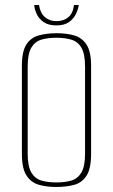

<svg xmlns="http://www.w3.org/2000/svg" viewBox="-20 -731 449 763"><path d="M203 12Q164 12 133.5 3Q103 -6 85 -34Q67 -62 67 -120V-469Q67 -527 85 -554.5Q103 -582 134.5 -590.5Q166 -599 205 -599Q245 -599 275.5 -590Q306 -581 324 -553.5Q342 -526 342 -469V-120Q342 -61 324 -33Q306 -5 275 3.5Q244 12 203 12ZM204 -6Q238 -6 263.5 -13.5Q289 -21 303.5 -45.5Q318 -70 318 -121V-466Q318 -517 303.5 -541.5Q289 -566 263 -573.5Q237 -581 204 -581Q170 -581 144.5 -573.5Q119 -566 104.5 -541.5Q90 -517 90 -466V-121Q90 -70 104.5 -45.5Q119 -21 144.5 -13.5Q170 -6 204 -6ZM204 -630Q172 -630 153 -643.5Q134 -657 125.5 -676Q117 -695 116 -711H135Q140 -679 158.5 -663Q177 -647 204 -647Q233 -647 251.5 -662.5Q270 -678 274 -711H293Q291 -695 282 -676Q273 -657 254.5 -643.5Q236 -630 204 -630Z"/></svg>

Font: Alumni Sans SC Thin
Style: Regular
Weight: 100
Designer: Robert E. Leuschke
Foundry: Robert E. Leuschke
Version: Version 1.018